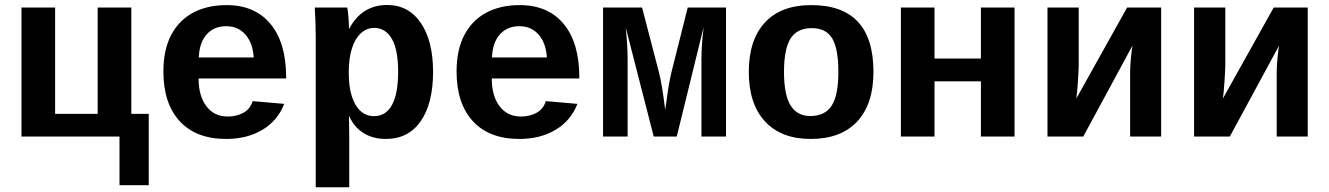

<svg xmlns="http://www.w3.org/2000/svg" viewBox="-20 -559 5441 786"><path d="M67.9 0V-528.3H205.6V-92.8H379.9V-528.3H517.6V-92.8H588.9V199.2H469.2V0Z M905.8 9.8Q782.7 9.8 715.8 -62.7Q648.9 -135.3 648.9 -266.6Q648.9 -354.5 680.4 -415Q711.9 -475.6 770 -506.8Q828.1 -538.1 907.7 -538.1Q1023.4 -538.1 1087.4 -460.9Q1151.4 -383.8 1151.4 -241.7V-237.8H793Q793 -166 825 -124Q856.9 -82 912.6 -82Q948.7 -82 976.6 -97.4Q1004.4 -112.8 1014.2 -145L1143.6 -133.8Q1116.7 -64.9 1054.2 -27.6Q991.7 9.8 905.8 9.8ZM905.8 -451.7Q855.5 -451.7 825.7 -417.7Q795.9 -383.8 793.9 -323.7H1018.6Q1015.1 -382.3 985.1 -417Q955.1 -451.7 905.8 -451.7Z M1401.4 -528.3Q1404.3 -518.1 1406.5 -487.3Q1408.7 -456.5 1408.7 -442.4H1410.6Q1434.1 -488.8 1473.4 -513.7Q1512.7 -538.6 1564.9 -538.6Q1652.8 -538.6 1702.9 -464.8Q1752.9 -391.1 1752.9 -265.1Q1752.9 -135.7 1702.4 -63Q1651.9 9.8 1559.6 9.8Q1507.3 9.8 1468.8 -13.9Q1430.2 -37.6 1409.7 -83.5H1408.7L1409.7 3.4V207.5H1272.5V-413.1Q1272.5 -461.9 1268.6 -528.3ZM1407.7 -261.7Q1407.7 -203.6 1420.4 -164.3Q1433.1 -125 1456.3 -104.2Q1479.5 -83.5 1510.7 -83.5Q1560.1 -83.5 1585 -129.9Q1609.9 -176.3 1609.9 -265.1Q1609.9 -355 1584.2 -399.9Q1558.6 -444.8 1511.7 -444.8Q1481.4 -444.8 1457.5 -423.1Q1433.6 -401.4 1420.7 -360.8Q1407.7 -320.3 1407.7 -261.7Z M2106 9.8Q1982.9 9.8 1916 -62.7Q1849.1 -135.3 1849.1 -266.6Q1849.1 -354.5 1880.6 -415Q1912.1 -475.6 1970.2 -506.8Q2028.3 -538.1 2107.9 -538.1Q2223.6 -538.1 2287.6 -460.9Q2351.6 -383.8 2351.6 -241.7V-237.8H1993.2Q1993.2 -166 2025.1 -124Q2057.1 -82 2112.8 -82Q2148.9 -82 2176.8 -97.4Q2204.6 -112.8 2214.4 -145L2343.8 -133.8Q2316.9 -64.9 2254.4 -27.6Q2191.9 9.8 2106 9.8ZM2106 -451.7Q2055.7 -451.7 2025.9 -417.7Q1996.1 -383.8 1994.1 -323.7H2218.8Q2215.3 -382.3 2185.3 -417Q2155.3 -451.7 2106 -451.7Z M2750.5 0H2656.2L2541.5 -446.8Q2549.3 -371.1 2549.3 -321.3V0H2448.7V-528.3H2608.4L2677.2 -264.2Q2689.5 -219.7 2703.1 -109.9L2708.5 -146Q2717.8 -218.3 2729 -264.2L2795.4 -528.3H2952.1V0H2851.6V-321.3Q2851.6 -371.6 2860.4 -447.8Z M3555.7 -264.6Q3555.7 -133.3 3489.3 -61.8Q3422.9 9.8 3298.3 9.8Q3178.2 9.8 3111.8 -61.8Q3045.4 -133.3 3045.4 -264.6Q3045.4 -395.5 3111.3 -466.8Q3177.2 -538.1 3301.3 -538.1Q3555.7 -538.1 3555.7 -264.6ZM3412.1 -264.6Q3412.1 -358.4 3387.2 -401.1Q3362.3 -443.8 3303.2 -443.8Q3242.7 -443.8 3216.1 -400.9Q3189.5 -357.9 3189.5 -264.6Q3189.5 -170.4 3216.6 -127.2Q3243.7 -84 3296.9 -84Q3357.4 -84 3384.8 -126.7Q3412.1 -169.4 3412.1 -264.6Z M4133.3 -528.3V0H3995.6V-226.1H3805.7V0H3668V-528.3H3805.7V-319.3H3995.6V-528.3Z M4396 -528.3V-295.9Q4396 -273.4 4392.6 -224.1Q4389.2 -174.8 4386.2 -155.8L4594.2 -528.3H4733.4V0H4606.4V-263.7Q4606.4 -288.1 4609.9 -323.7Q4613.3 -359.4 4616.2 -372.6L4414.6 0H4268.1V-528.3Z M4996.1 -528.3V-295.9Q4996.1 -273.4 4992.7 -224.1Q4989.3 -174.8 4986.3 -155.8L5194.3 -528.3H5333.5V0H5206.5V-263.7Q5206.5 -288.1 5210 -323.7Q5213.4 -359.4 5216.3 -372.6L5014.6 0H4868.2V-528.3Z"/></svg>

Font: Cousine
Style: Bold
Weight: 700
Monospace: yes
Designer: Steve Matteson
Foundry: Ascender Corporation
Version: Version 1.20